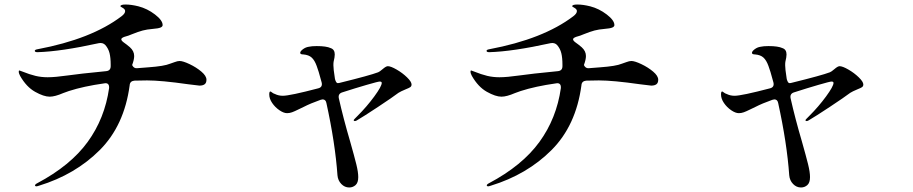

<svg xmlns="http://www.w3.org/2000/svg" viewBox="-20 -788 4040 850"><path d="M894 -435Q894 -421 886 -415Q878 -409 863 -409Q861 -409 813 -415Q694 -432 631 -432L575 -431Q555 -429 554 -410Q530 -232 421.5 -123.5Q313 -15 153 34Q144 37 141 37Q139 37 137 36Q135 35 135 33Q135 28 145 23Q292 -55 368 -159.5Q444 -264 463 -398V-402Q463 -412 457.5 -416.5Q452 -421 442 -419Q350 -406 285 -385L260 -376Q223 -360 200 -360Q174 -360 135.5 -381.5Q97 -403 69 -452Q63 -463 63 -471Q63 -476 66 -476Q67 -476 77 -472Q112 -458 137.5 -452Q163 -446 191 -446Q224 -446 280 -454Q327 -461 450 -473Q470 -475 470 -495V-502Q470 -532 465 -552.5Q460 -573 446 -589Q435 -600 418 -597Q250 -560 146 -557Q134 -557 134 -563Q134 -568 146 -570Q385 -615 518 -716Q534 -728 534 -739Q534 -747 523.5 -753Q513 -759 513 -760Q513 -768 536 -768Q561 -768 593 -760Q632 -750 666 -724Q700 -698 700 -677Q700 -670 690.5 -666Q681 -662 656 -660Q631 -658 612 -653Q593 -648 563 -636Q550 -630 531 -625Q517 -620 517 -614Q517 -608 528 -600Q541 -591 555 -579Q574 -562 574 -540Q574 -524 565 -500Q572 -485 586 -486L637 -490Q707 -495 733 -506Q740 -508 753 -513Q766 -518 775 -518Q790 -518 819.5 -504Q849 -490 871.5 -471Q894 -452 894 -435Z M1802 -414Q1802 -406 1796 -402Q1790 -398 1777 -393Q1753 -383 1744 -377Q1719 -358 1654 -315Q1589 -272 1563 -257Q1556 -252 1551 -252Q1546 -252 1546 -256V-257Q1546 -258 1563 -275Q1604 -316 1637 -361Q1670 -406 1670 -421Q1670 -427 1661 -427Q1654 -427 1604 -412.5Q1554 -398 1495 -379Q1476 -373 1480 -353Q1500 -264 1530 -162Q1549 -95 1557.5 -60.5Q1566 -26 1566 -4Q1566 21 1554 31.5Q1542 42 1526 42Q1506 42 1491 26.5Q1476 11 1474 -12Q1464 -154 1425 -332Q1422 -348 1408 -348Q1405 -348 1399 -346Q1354 -330 1325 -315L1300 -303Q1284 -295 1273 -291Q1262 -287 1251 -287Q1236 -287 1217 -300Q1198 -313 1185 -332Q1172 -351 1172 -370Q1172 -383 1177 -383Q1179 -383 1184.5 -378.5Q1190 -374 1197 -372Q1213 -364 1232 -364Q1263 -364 1389 -397Q1409 -402 1404 -423Q1389 -479 1382 -496Q1373 -521 1360 -533Q1347 -545 1323 -547Q1317 -547 1313 -548.5Q1309 -550 1309 -554Q1309 -561 1321 -570Q1333 -579 1347 -581Q1360 -584 1382 -584Q1425 -584 1444 -575Q1462 -569 1462 -547Q1462 -535 1457 -515Q1456 -510 1456 -499Q1456 -483 1462 -445L1463 -438Q1468 -420 1475 -420Q1481 -420 1487 -422Q1617 -454 1654 -468Q1660 -470 1674 -482Q1689 -495 1697 -495Q1710 -495 1736 -480Q1762 -465 1782 -445.5Q1802 -426 1802 -414Z M2894 -435Q2894 -421 2886 -415Q2878 -409 2863 -409Q2861 -409 2813 -415Q2694 -432 2631 -432L2575 -431Q2555 -429 2554 -410Q2530 -232 2421.5 -123.5Q2313 -15 2153 34Q2144 37 2141 37Q2139 37 2137 36Q2135 35 2135 33Q2135 28 2145 23Q2292 -55 2368 -159.5Q2444 -264 2463 -398V-402Q2463 -412 2457.5 -416.5Q2452 -421 2442 -419Q2350 -406 2285 -385L2260 -376Q2223 -360 2200 -360Q2174 -360 2135.5 -381.5Q2097 -403 2069 -452Q2063 -463 2063 -471Q2063 -476 2066 -476Q2067 -476 2077 -472Q2112 -458 2137.5 -452Q2163 -446 2191 -446Q2224 -446 2280 -454Q2327 -461 2450 -473Q2470 -475 2470 -495V-502Q2470 -532 2465 -552.5Q2460 -573 2446 -589Q2435 -600 2418 -597Q2250 -560 2146 -557Q2134 -557 2134 -563Q2134 -568 2146 -570Q2385 -615 2518 -716Q2534 -728 2534 -739Q2534 -747 2523.5 -753Q2513 -759 2513 -760Q2513 -768 2536 -768Q2561 -768 2593 -760Q2632 -750 2666 -724Q2700 -698 2700 -677Q2700 -670 2690.5 -666Q2681 -662 2656 -660Q2631 -658 2612 -653Q2593 -648 2563 -636Q2550 -630 2531 -625Q2517 -620 2517 -614Q2517 -608 2528 -600Q2541 -591 2555 -579Q2574 -562 2574 -540Q2574 -524 2565 -500Q2572 -485 2586 -486L2637 -490Q2707 -495 2733 -506Q2740 -508 2753 -513Q2766 -518 2775 -518Q2790 -518 2819.5 -504Q2849 -490 2871.5 -471Q2894 -452 2894 -435Z M3802 -414Q3802 -406 3796 -402Q3790 -398 3777 -393Q3753 -383 3744 -377Q3719 -358 3654 -315Q3589 -272 3563 -257Q3556 -252 3551 -252Q3546 -252 3546 -256V-257Q3546 -258 3563 -275Q3604 -316 3637 -361Q3670 -406 3670 -421Q3670 -427 3661 -427Q3654 -427 3604 -412.5Q3554 -398 3495 -379Q3476 -373 3480 -353Q3500 -264 3530 -162Q3549 -95 3557.5 -60.5Q3566 -26 3566 -4Q3566 21 3554 31.5Q3542 42 3526 42Q3506 42 3491 26.5Q3476 11 3474 -12Q3464 -154 3425 -332Q3422 -348 3408 -348Q3405 -348 3399 -346Q3354 -330 3325 -315L3300 -303Q3284 -295 3273 -291Q3262 -287 3251 -287Q3236 -287 3217 -300Q3198 -313 3185 -332Q3172 -351 3172 -370Q3172 -383 3177 -383Q3179 -383 3184.5 -378.5Q3190 -374 3197 -372Q3213 -364 3232 -364Q3263 -364 3389 -397Q3409 -402 3404 -423Q3389 -479 3382 -496Q3373 -521 3360 -533Q3347 -545 3323 -547Q3317 -547 3313 -548.5Q3309 -550 3309 -554Q3309 -561 3321 -570Q3333 -579 3347 -581Q3360 -584 3382 -584Q3425 -584 3444 -575Q3462 -569 3462 -547Q3462 -535 3457 -515Q3456 -510 3456 -499Q3456 -483 3462 -445L3463 -438Q3468 -420 3475 -420Q3481 -420 3487 -422Q3617 -454 3654 -468Q3660 -470 3674 -482Q3689 -495 3697 -495Q3710 -495 3736 -480Q3762 -465 3782 -445.5Q3802 -426 3802 -414Z"/></svg>

Font: Shippori Mincho B1 SemiBold
Style: Regular
Weight: 600
Designer: FONTDASU
Foundry: FONTDASU / Google Inc. / but / Adobe
Version: Version 3.110; ttfautohint (v1.8.3)